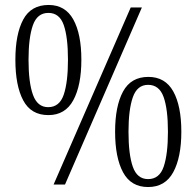

<svg xmlns="http://www.w3.org/2000/svg" viewBox="-20 -744 792 774"><path d="M175 -280Q105 -280 73.5 -339.5Q42 -399 42 -503Q42 -606 73.5 -665Q105 -724 176 -724Q243 -724 275.5 -665.5Q308 -607 308 -503Q308 -400 275.5 -340Q243 -280 175 -280ZM196 0 507 -714H552L242 0ZM174 -312Q220 -312 237 -362.5Q254 -413 254 -503Q254 -594 237 -643Q220 -692 175 -692Q130 -692 112.5 -642Q95 -592 95 -503Q95 -411 113 -361.5Q131 -312 174 -312ZM577 10Q508 10 476 -49.5Q444 -109 444 -213Q444 -316 476 -375Q508 -434 578 -434Q646 -434 678.5 -375.5Q711 -317 711 -213Q711 -110 678.5 -50Q646 10 577 10ZM577 -22Q623 -22 640 -72.5Q657 -123 657 -213Q657 -304 639.5 -353Q622 -402 577 -402Q533 -402 515.5 -352Q498 -302 498 -213Q498 -121 515.5 -71.5Q533 -22 577 -22Z"/></svg>

Font: Noto Serif Tamil Condensed Light
Style: Regular
Weight: 300
Width: 3
Designer: Indian Type Foundry, Tom Grace, and the Monotype Design Team
Foundry: Monotype Imaging Inc.
Version: Version 2.004; ttfautohint (v1.8.4.7-5d5b)